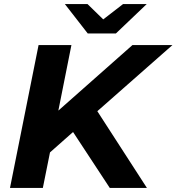

<svg xmlns="http://www.w3.org/2000/svg" viewBox="-20 -921 865 941"><path d="M457 -376 700 0H518L338 -274L225 -174L190 0H29L169 -700H330L266 -379L629 -700H825ZM699 -901 548 -757H410L298 -901H409L486 -826L583 -901Z"/></svg>

Font: Montserrat Alternates
Style: Bold Italic
Weight: 700
Italic angle: -11.3°
Designer: Julieta Ulanovsky
Foundry: Julieta Ulanovsky
Version: Version 7.200